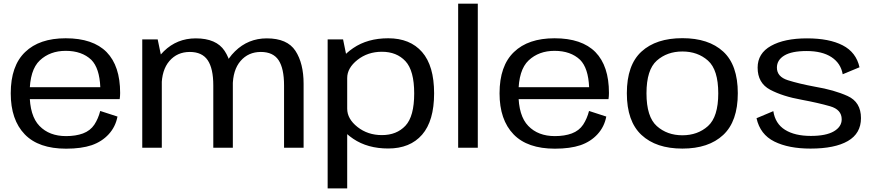

<svg xmlns="http://www.w3.org/2000/svg" viewBox="-20 -805 4768 1046"><path d="M340 5V-63.5Q248.5 -63.5 195 -119Q141.5 -174 141.5 -296.5Q141.5 -424 197 -476Q252.5 -528 338 -528Q426 -528 477.5 -479Q522 -434 526.5 -330H130V-265H632Q634.5 -280.5 634.5 -298.5Q634.5 -445.5 561 -521Q486.5 -596.5 338 -596.5Q194.5 -596.5 117 -521.5Q38.5 -446.5 38.5 -296.5Q38.5 -152 115 -73Q190.5 5 340 5ZM340 -63.5V5Q423 5 479.5 -14Q535.5 -33.5 572.5 -74Q609.5 -114.5 620 -170L526 -200.5Q515.5 -159 494 -126Q472 -93 432 -78Q392.5 -63.5 340 -63.5Z M755 0H861.5V-482.5L839 -590.5H755ZM1142 0H1248.5V-348.5Q1248.5 -460 1203.5 -528Q1158.5 -596 1046.5 -596Q944.5 -596 872.8 -526Q801 -456 801 -359.5L860.5 -334.5Q860.5 -423.5 903 -472.8Q945.5 -522 1014 -522Q1081 -522 1111.5 -477Q1142 -432 1142 -339.5ZM1527.5 0H1634V-348.5Q1634 -460 1589.5 -528Q1545 -596 1433.5 -596Q1332 -596 1260 -525.2Q1188 -454.5 1188 -359.5L1248 -334.5Q1248 -423.5 1290.5 -472.8Q1333 -522 1401 -522Q1468 -522 1497.8 -477Q1527.5 -432 1527.5 -339.5Z M1765 221.5H1871.5V-480.5L1849 -590.5H1765ZM2095 4Q2214 4 2279.5 -71.2Q2345 -146.5 2345 -296.5Q2345 -446.5 2279.5 -521.5Q2214 -596.5 2095 -596.5Q1982.5 -596.5 1904.2 -543Q1826 -489.5 1826 -438L1871.5 -380Q1871.5 -434.5 1927.5 -478.8Q1983.5 -523 2060.5 -523Q2141 -523 2188.8 -471.8Q2236.5 -420.5 2236.5 -296Q2236.5 -171 2188.8 -120Q2141 -69 2060.5 -69Q1983.5 -69 1927.5 -113.2Q1871.5 -157.5 1871.5 -213L1826 -154Q1826 -102 1904.2 -49Q1982.5 4 2095 4Z M2476 0H2583V-785H2476Z M3003 5V-63.5Q2911.5 -63.5 2858 -119Q2804.5 -174 2804.5 -296.5Q2804.5 -424 2860 -476Q2915.5 -528 3001 -528Q3089 -528 3140.5 -479Q3185 -434 3189.5 -330H2793V-265H3295Q3297.5 -280.5 3297.5 -298.5Q3297.5 -445.5 3224 -521Q3149.5 -596.5 3001 -596.5Q2857.5 -596.5 2780 -521.5Q2701.5 -446.5 2701.5 -296.5Q2701.5 -152 2778 -73Q2853.5 5 3003 5ZM3003 -63.5V5Q3086 5 3142.5 -14Q3198.5 -33.5 3235.5 -74Q3272.5 -114.5 3283 -170L3189 -200.5Q3178.5 -159 3157 -126Q3135 -93 3095 -78Q3055.5 -63.5 3003 -63.5Z M3697.5 4.5Q3840.5 4.5 3920 -69.8Q3999.5 -144 3999.5 -297Q3999.5 -451 3920 -524Q3840.5 -597 3697.5 -597Q3554.5 -597 3474.8 -524Q3395 -451 3395 -297Q3395 -144 3474.8 -69.8Q3554.5 4.5 3697.5 4.5ZM3697.5 -68Q3614.5 -68 3558.2 -118.2Q3502 -168.5 3502 -296.5Q3502 -425 3558.2 -474.8Q3614.5 -524.5 3697.5 -524.5Q3781 -524.5 3837 -474.8Q3893 -425 3893 -296.5Q3893 -168.5 3837 -118.2Q3781 -68 3697.5 -68Z M4395.5 4.5Q4528 4.5 4599.2 -36.8Q4670.5 -78 4670.5 -161.5Q4670.5 -249 4597.5 -282Q4524.5 -315 4420.5 -332.5Q4332 -349 4272.2 -368Q4212.5 -387 4212.5 -436.5Q4212.5 -478 4252.8 -502.5Q4293 -527 4374.5 -527Q4459 -527 4509.8 -493.8Q4560.5 -460.5 4571 -400.5L4662.5 -438.5Q4644.5 -520 4571 -558Q4497.5 -596 4376.5 -596Q4253.5 -596 4180.5 -555.2Q4107.5 -514.5 4107.5 -436.5Q4107.5 -352.5 4175.8 -316.2Q4244 -280 4347.5 -261.5Q4438.5 -244.5 4502 -226.2Q4565.5 -208 4565.5 -155Q4565.5 -114.5 4522.8 -89.5Q4480 -64.5 4397.5 -64.5Q4310 -64.5 4256.8 -97.8Q4203.5 -131 4193 -199.5L4101.5 -161Q4121 -72.5 4198.5 -34Q4276 4.5 4395.5 4.5Z"/></svg>

Font: Anybody SemiExpanded
Style: Regular
Weight: 400
Width: 6
Designer: Tyler Finck
Foundry: Etcetera Type Company
Version: Version 1.113;gftools[0.9.25]